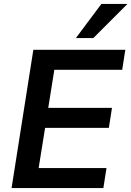

<svg xmlns="http://www.w3.org/2000/svg" viewBox="-20 -959 670 979"><path d="M39 0 150 -705H619L603 -603H257L226 -409H551L535 -307H210L177 -102H523L507 0ZM367 -765 497 -939H630L456 -765Z"/></svg>

Font: Nunito Sans 12pt
Style: Bold Italic
Weight: 700
Italic angle: -9°
Designer: Vernon Adams
Foundry: Vernon Adams
Version: Version 3.101;gftools[0.9.27]